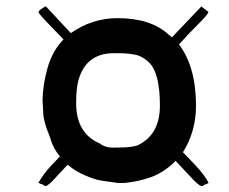

<svg xmlns="http://www.w3.org/2000/svg" viewBox="-20 -638 762 639"><path d="M374.5 -28.8Q326.2 -35.2 309.6 -38.3Q293 -41.5 261.7 -54.9Q230.5 -68.4 205.1 -89.8L170.4 -52.7Q140.6 -18.6 130.9 -18.6Q128.4 -18.6 121.1 -24.4Q115.2 -25.4 107.9 -29.8Q125 -60.1 151.4 -87.9L179.2 -117.2Q158.2 -143.6 148.9 -172.4H149.4L143.6 -188.5Q129.4 -222.2 124.5 -252L121.6 -305.7Q122.6 -356 138.4 -412.4Q154.3 -468.8 191.4 -506.8L165.5 -533.7Q108.4 -591.8 108.4 -596.9Q108.4 -602.1 118.4 -608.9Q128.4 -615.7 132.8 -616.7L215.8 -527.8Q286.6 -577.6 371.1 -577.6Q481.9 -577.6 541 -522.9L552.2 -513.7L649.9 -616.2Q651.9 -615.7 673.8 -598.1Q672.9 -591.8 647.7 -565.7Q622.6 -539.6 613.5 -530.8Q604.5 -522 601.1 -518.1H601.6L575.7 -490.2Q632.3 -415.5 632.3 -285.6Q632.3 -200.7 588.9 -131.3L630.4 -87.9Q659.7 -57.1 674.3 -29.3Q668.9 -25.4 662.1 -23.9L653.8 -19L651.4 -18.6Q642.6 -18.6 614.3 -49.3Q612.3 -51.8 611.3 -52.7L564.5 -102.5Q527.8 -65.9 486.6 -50Q445.3 -34.2 396.5 -29.3ZM648.9 -616.7 650.9 -617.7 649.9 -616.2ZM131.8 -617.7 135.3 -616.2H133.3ZM357.9 -146.5 362.3 -147H374.5Q423.3 -147 441.9 -156.2Q512.2 -192.4 512.2 -286.1Q512.2 -393.1 477.5 -428.7Q456.1 -450.2 431.4 -455.6Q406.7 -460.9 375.5 -460.9H358.4Q267.6 -460.9 241.7 -373.5Q233.4 -345.7 233.4 -294.9Q233.4 -194.3 312 -160.6Q329.6 -146.5 357.9 -146.5Z"/></svg>

Font: Bowlby One
Style: Regular
Weight: 400
Designer: vernon adams
Foundry: vernon adams
Version: Version 1.001